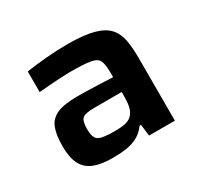

<svg xmlns="http://www.w3.org/2000/svg" viewBox="-93 -807 626 605"><g transform="rotate(-30 219.5 -505.0)"><path d="M158 -314Q118 -314 91.5 -324.5Q65 -335 52.5 -359.5Q40 -384 40 -425Q40 -467 50 -491.5Q60 -516 85.5 -527Q111 -538 160 -538Q172 -538 193.5 -537.5Q215 -537 240.5 -536Q266 -535 287 -534V-549Q287 -581 280.5 -594.5Q274 -608 250.5 -612Q227 -616 176 -616Q163 -616 145 -615Q127 -614 106 -612.5Q85 -611 63 -609V-684Q96 -689 136 -692.5Q176 -696 214 -696Q273 -696 308 -686.5Q343 -677 360 -658Q377 -639 382 -611Q387 -583 387 -545V-318H293L288 -360H283Q269 -341 251 -331Q233 -321 210 -317.5Q187 -314 158 -314ZM205 -384Q222 -384 235 -385.5Q248 -387 257.5 -391.5Q267 -396 273 -404Q281 -414 284 -429Q287 -444 287 -466V-480H188Q154 -480 144 -471Q134 -462 134 -433Q134 -403 146.5 -393.5Q159 -384 205 -384Z"/></g></svg>

Font: Saira SemiExpanded SemiBold
Style: Regular
Weight: 600
Width: 6
Designer: Hector Gatti with collaboration of the Omnibus-Type team
Foundry: Omnibus-Type
Version: Version 1.101